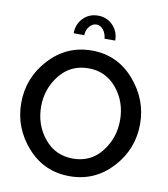

<svg xmlns="http://www.w3.org/2000/svg" viewBox="-97 -996 947 1083"><g transform="rotate(10 376.0 -455.0)"><path d="M319 -793H258Q258 -845 292 -880Q326 -915 377 -915Q428 -915 462 -880Q496 -845 496 -793H435Q432 -824 415.5 -844Q399 -864 377 -864Q354 -864 336.5 -842.5Q319 -821 319 -793ZM35 -355Q35 -500 134 -607.5Q233 -715 377 -715Q523 -715 619.5 -604.5Q716 -494 716 -354Q716 -209 617.5 -102Q519 5 375 5Q228 5 131.5 -104Q35 -213 35 -355ZM376 -96Q478 -96 539.5 -174.5Q601 -253 601 -355Q601 -460 538 -536.5Q475 -613 376 -613Q274 -613 211.5 -535Q149 -457 149 -355Q149 -250 212 -173Q275 -96 376 -96Z"/></g></svg>

Font: Raleway-v4020 SemiBold
Style: Regular
Weight: 600
Designer: Matt McInerney, Pablo Impallari, Rodrigo Fuenzalida
Foundry: Matt McInerney, Pablo Impallari, Rodrigo Fuenzalida
Version: Version 4.020;PS 004.020;hotconv 1.0.88;makeotf.lib2.5.64775